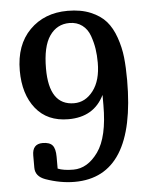

<svg xmlns="http://www.w3.org/2000/svg" viewBox="-52 -752 633 796"><g transform="rotate(-5 265.0 -354.5)"><path d="M108 -172Q137 -172 149 -158Q161 -144 161 -110V-61Q185 -51 226 -51Q285 -51 329 -112.5Q373 -174 373 -307V-349Q330 -261 224 -261Q136 -261 88 -321Q40 -381 40 -479Q40 -586 101 -647.5Q162 -709 259 -709Q314 -709 354.5 -692Q395 -675 418.5 -648Q442 -621 456.5 -579.5Q471 -538 475.5 -496.5Q480 -455 480 -401Q480 0 227 0Q168 0 106 -22Q65 -37 65 -73V-124Q65 -172 108 -172ZM253 -325Q300 -325 332.5 -367.5Q365 -410 365 -484Q365 -515 361 -541.5Q357 -568 347 -596.5Q337 -625 315 -641.5Q293 -658 262 -658Q210 -658 179.5 -614Q149 -570 149 -478Q149 -325 253 -325Z"/></g></svg>

Font: Marmelad
Style: Regular
Weight: 400
Designer: Manvel Shmavonyan
Foundry: Cyreal
Version: Version 1.001;PS 001.001;hotconv 1.0.88;makeotf.lib2.5.64775